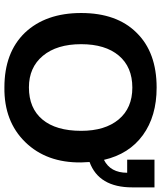

<svg xmlns="http://www.w3.org/2000/svg" viewBox="52 -790 748 893"><g transform="rotate(90 426.5 -344.0)"><path d="M852 -688V-585Q852 -429 734 -386L736 -347Q738 -186 641.5 -87Q545 12 387 10Q225 10 133 -85Q41 -182 41 -347Q41 -513 133 -605Q224 -698 388 -698Q521 -698 609 -634Q697 -570 724 -453Q784 -483 784 -561H723V-688ZM589 -347Q589 -458 536 -521.5Q483 -585 388 -585Q292 -585 239 -522Q186 -459 186 -347Q186 -234 240 -169Q294 -104 387 -104Q484 -104 536.5 -167Q589 -230 589 -347Z"/></g></svg>

Font: Libra Sans
Style: Bold
Weight: 700
Foundry: Context Ltd
Version: Version 1.000